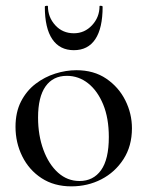

<svg xmlns="http://www.w3.org/2000/svg" viewBox="-20 -648 522 681"><path d="M233 13Q172 13 127.5 -16Q83 -45 59 -93.5Q35 -142 35 -198Q35 -250 54.5 -288Q74 -326 106 -350.5Q138 -375 176 -387Q214 -399 251 -399Q313 -399 357 -369Q401 -339 424.5 -292Q448 -245 448 -193Q448 -130 418 -83.5Q388 -37 339.5 -12Q291 13 233 13ZM262 -6Q311 -6 338.5 -44.5Q366 -83 366 -162Q366 -229 346 -277.5Q326 -326 292.5 -352.5Q259 -379 217 -379Q168 -379 141.5 -341.5Q115 -304 115 -231Q115 -168 134 -116.5Q153 -65 186 -35.5Q219 -6 262 -6ZM139 -624Q139 -627 144.5 -627.5Q150 -628 150 -626Q150 -587 176 -558.5Q202 -530 242 -530Q280 -530 306.5 -558.5Q333 -587 333 -626Q333 -628 338.5 -627.5Q344 -627 344 -624Q344 -548 318 -509Q292 -470 242 -470Q192 -470 165.5 -509Q139 -548 139 -624Z"/></svg>

Font: Cormorant Medium
Style: Regular
Weight: 500
Designer: Christian Thalmann (Catharsis Fonts)
Foundry: Catharsis Fonts
Version: Version 4.000